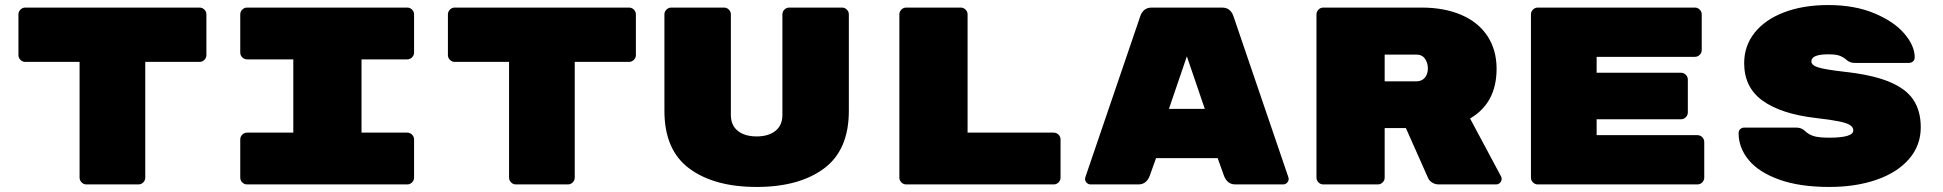

<svg xmlns="http://www.w3.org/2000/svg" viewBox="-20 -730 7690 760"><path d="M797 -673V-512Q797 -501 789 -493Q781 -485 770 -485H555V-27Q555 -16 547 -8Q539 0 528 0H322Q311 0 303 -8Q295 -16 295 -27V-485H80Q69 -485 61 -493Q53 -501 53 -512V-673Q53 -684 61 -692Q69 -700 80 -700H770Q781 -700 789 -692Q797 -684 797 -673Z M1411 -205H1592Q1603 -205 1611 -197Q1619 -189 1619 -178V-27Q1619 -16 1611 -8Q1603 0 1592 0H958Q947 0 939 -8Q931 -16 931 -27V-178Q931 -189 939 -197Q947 -205 958 -205H1141V-495H958Q947 -495 939 -503Q931 -511 931 -522V-673Q931 -684 939 -692Q947 -700 958 -700H1592Q1603 -700 1611 -692Q1619 -684 1619 -673V-522Q1619 -511 1611 -503Q1603 -495 1592 -495H1411Z M2497 -673V-512Q2497 -501 2489 -493Q2481 -485 2470 -485H2255V-27Q2255 -16 2247 -8Q2239 0 2228 0H2022Q2011 0 2003 -8Q1995 -16 1995 -27V-485H1780Q1769 -485 1761 -493Q1753 -501 1753 -512V-673Q1753 -684 1761 -692Q1769 -700 1780 -700H2470Q2481 -700 2489 -692Q2497 -684 2497 -673Z M2610 -291V-673Q2610 -684 2618 -692Q2626 -700 2637 -700H2846Q2857 -700 2865 -692Q2873 -684 2873 -673V-275Q2873 -234 2900.5 -212Q2928 -190 2975 -190Q3022 -190 3049.5 -212Q3077 -234 3077 -275V-673Q3077 -684 3085 -692Q3093 -700 3104 -700H3313Q3324 -700 3332 -692Q3340 -684 3340 -673V-291Q3340 -136 3241.5 -63Q3143 10 2975 10Q2807 10 2708.5 -63Q2610 -136 2610 -291Z M4178 -178V-27Q4178 -16 4170 -8Q4162 0 4151 0H3567Q3556 0 3548 -8Q3540 -16 3540 -27V-673Q3540 -684 3548 -692Q3556 -700 3567 -700H3783Q3794 -700 3802 -692Q3810 -684 3810 -673V-205H4151Q4162 -205 4170 -197Q4178 -189 4178 -178Z M4531 -34Q4518 0 4486 0H4297Q4288 0 4281.5 -6.5Q4275 -13 4275 -22L4276 -28L4494 -667Q4498 -680 4509 -690Q4520 -700 4539 -700H4817Q4836 -700 4847 -690Q4858 -680 4862 -667L5080 -28L5081 -22Q5081 -13 5074.5 -6.5Q5068 0 5059 0H4870Q4838 0 4825 -34L4800 -104H4556ZM4678 -507 4607 -299H4749Z M5924 -22Q5924 -13 5917.5 -6.5Q5911 0 5902 0H5675Q5661 0 5649.5 -7Q5638 -14 5633 -25L5545 -223H5461V-27Q5461 -16 5453 -8Q5445 0 5434 0H5218Q5207 0 5199 -8Q5191 -16 5191 -27V-673Q5191 -684 5199 -692Q5207 -700 5218 -700H5607Q5697 -700 5764.5 -671Q5832 -642 5868 -587Q5904 -532 5904 -458Q5904 -322 5799 -261L5922 -31Q5924 -27 5924 -22ZM5586 -408Q5608 -408 5620 -422.5Q5632 -437 5632 -459Q5632 -481 5620.5 -497.5Q5609 -514 5586 -514H5461V-408Z M6726 -168V-27Q6726 -16 6718 -8Q6710 0 6699 0H6067Q6056 0 6048 -8Q6040 -16 6040 -27V-673Q6040 -684 6048 -692Q6056 -700 6067 -700H6689Q6700 -700 6708 -692Q6716 -684 6716 -673V-532Q6716 -521 6708 -513Q6700 -505 6689 -505H6300V-442H6634Q6645 -442 6653 -434Q6661 -426 6661 -415V-285Q6661 -274 6653 -266Q6645 -258 6634 -258H6300V-195H6699Q6710 -195 6718 -187Q6726 -179 6726 -168Z M7583 -226Q7583 -154 7536.5 -100.5Q7490 -47 7408 -18.5Q7326 10 7221 10Q7104 10 7023 -19Q6942 -48 6902 -96.5Q6862 -145 6862 -203Q6862 -213 6868.5 -219Q6875 -225 6885 -225H7090Q7111 -225 7124 -212Q7141 -196 7162 -190.5Q7183 -185 7221 -185Q7316 -185 7316 -214Q7316 -226 7303.5 -234.5Q7291 -243 7259.5 -249.5Q7228 -256 7167 -263Q7030 -279 6957 -331.5Q6884 -384 6884 -480Q6884 -548 6925 -600Q6966 -652 7041.5 -681Q7117 -710 7217 -710Q7321 -710 7399 -677.5Q7477 -645 7518 -597Q7559 -549 7559 -503Q7559 -493 7552.5 -487Q7546 -481 7535 -481H7320Q7303 -481 7289 -493Q7278 -503 7263 -509Q7248 -515 7217 -515Q7150 -515 7150 -487Q7150 -472 7176 -463.5Q7202 -455 7280 -446Q7390 -434 7456.5 -407Q7523 -380 7553 -336Q7583 -292 7583 -226Z"/></svg>

Font: Rubik Mono One
Style: Regular
Weight: 400
Designer: Hubert and Fischer with Elvire Volk Leonovitch (Cyrillic Expansion: Cyreal)
Foundry: Hubert and Fischer with Elvire Volk Leonovitch
Version: Version 2.000